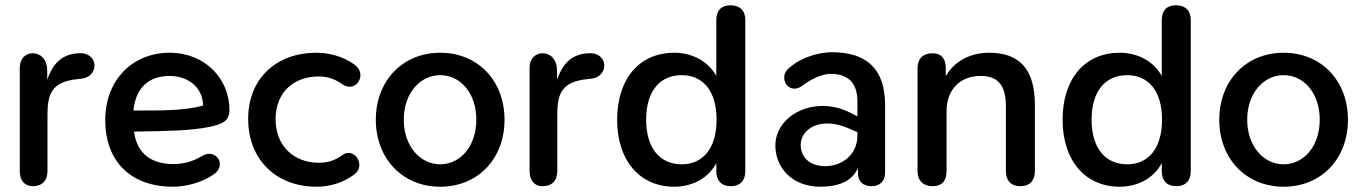

<svg xmlns="http://www.w3.org/2000/svg" viewBox="-20 -698 5171 728"><path d="M104 8C140 8 160 -13 160 -49V-262C160 -341 175 -388 274 -398L291 -400C323 -404 341 -429 338 -455C333 -486 306 -499 276 -496C208 -492 178 -449 159 -396V-432C159 -468 138 -496 104 -496C78 -496 55 -477 55 -441V-49C55 -13 74 8 104 8Z M636 10C689 10 749 -8 789 -36C843 -71 799 -136 749 -108C709 -84 674 -76 637 -76C559 -76 500 -111 488 -199C626 -201 701 -203 770 -216C818 -226 850 -236 850 -281C850 -398 759 -498 623 -498C482 -498 379 -394 379 -243C379 -88 474 10 636 10ZM486 -279C494 -362 541 -410 623 -410C694 -410 749 -366 750 -298C679 -277 578 -279 486 -279Z M1180 10C1225 10 1278 -2 1324 -37C1369 -71 1323 -141 1280 -111C1245 -86 1218 -81 1188 -81C1097 -81 1025 -142 1025 -246C1025 -351 1097 -408 1188 -408C1218 -408 1247 -401 1277 -379C1331 -342 1375 -418 1324 -453C1281 -485 1225 -498 1180 -498C1028 -498 921 -401 921 -247C921 -92 1028 10 1180 10Z M1649 10C1793 10 1893 -97 1893 -244C1893 -391 1793 -498 1649 -498C1506 -498 1405 -391 1405 -244C1405 -97 1506 10 1649 10ZM1649 -75C1574 -75 1511 -143 1511 -244C1511 -346 1574 -413 1649 -413C1725 -413 1786 -346 1786 -244C1786 -143 1725 -75 1649 -75Z M2037 8C2073 8 2093 -13 2093 -49V-262C2093 -341 2108 -388 2207 -398L2224 -400C2256 -404 2274 -429 2271 -455C2266 -486 2239 -499 2209 -496C2141 -492 2111 -449 2092 -396V-432C2092 -468 2071 -496 2037 -496C2011 -496 1988 -477 1988 -441V-49C1988 -13 2007 8 2037 8Z M2536 10C2608 10 2668 -25 2696 -80V-49C2696 -13 2716 8 2751 8C2786 8 2806 -13 2806 -49V-622C2806 -658 2785 -678 2750 -678C2715 -678 2696 -658 2696 -622V-410C2667 -463 2608 -498 2536 -498C2406 -498 2320 -401 2320 -244C2320 -88 2407 10 2536 10ZM2565 -75C2484 -75 2430 -134 2430 -244C2430 -355 2484 -413 2565 -413C2644 -413 2697 -355 2697 -244C2697 -134 2644 -75 2565 -75Z M3088 10C3158 10 3210 -9 3233 -61V-42C3233 -11 3251 8 3285 8C3317 8 3336 -12 3336 -43V-299C3336 -435 3268 -500 3134 -500C3094 -500 3025 -486 2974 -442C2926 -406 2970 -334 3022 -373C3067 -407 3107 -418 3131 -418C3194 -417 3231 -386 3231 -313V-257L3205 -270C3072 -339 2921 -263 2920 -148C2919 -63 2983 9 3088 10ZM3016 -149C3016 -209 3091 -259 3201 -210L3231 -197V-184C3231 -109 3170 -68 3109 -68C3051 -68 3016 -101 3016 -149Z M3516 8C3552 8 3569 -13 3569 -49V-276C3569 -357 3619 -410 3698 -410C3764 -410 3794 -375 3794 -294V-49C3794 -13 3814 8 3849 8C3884 8 3904 -13 3904 -49V-300C3904 -434 3847 -498 3731 -498C3660 -498 3599 -467 3566 -409V-440C3566 -476 3549 -496 3515 -496C3481 -496 3459 -476 3459 -440V-49C3459 -13 3481 8 3516 8Z M4225 10C4297 10 4357 -25 4385 -80V-49C4385 -13 4405 8 4440 8C4475 8 4495 -13 4495 -49V-622C4495 -658 4474 -678 4439 -678C4404 -678 4385 -658 4385 -622V-410C4356 -463 4297 -498 4225 -498C4095 -498 4009 -401 4009 -244C4009 -88 4096 10 4225 10ZM4254 -75C4173 -75 4119 -134 4119 -244C4119 -355 4173 -413 4254 -413C4333 -413 4386 -355 4386 -244C4386 -134 4333 -75 4254 -75Z M4847 10C4991 10 5091 -97 5091 -244C5091 -391 4991 -498 4847 -498C4704 -498 4603 -391 4603 -244C4603 -97 4704 10 4847 10ZM4847 -75C4772 -75 4709 -143 4709 -244C4709 -346 4772 -413 4847 -413C4923 -413 4984 -346 4984 -244C4984 -143 4923 -75 4847 -75Z"/></svg>

Font: SN Pro Medium
Style: Regular
Weight: 500
Designer: Tobias Whetton
Foundry: Supernotes
Version: Version 1.003;Glyphs 3.3 (3324)